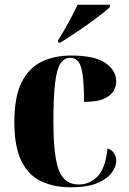

<svg xmlns="http://www.w3.org/2000/svg" viewBox="-20 -786 547 816"><path d="M281 10Q209 10 155 -15.5Q101 -41 71 -101.5Q41 -162 41 -267Q41 -375 72 -436.5Q103 -498 157.5 -524Q212 -550 282 -550Q383 -550 428.5 -518Q474 -486 474 -440Q474 -422 464 -402Q454 -382 424.5 -367.5Q395 -353 337 -353Q337 -426 331.5 -466.5Q326 -507 313.5 -523.5Q301 -540 279 -540Q252 -540 236.5 -515.5Q221 -491 214 -432Q207 -373 207 -268Q207 -168 217.5 -110Q228 -52 251.5 -27Q275 -2 315 -2Q361 -2 394.5 -36Q428 -70 437 -155Q454 -150 464 -135.5Q474 -121 474 -103Q474 -78 455 -52Q436 -26 394 -8Q352 10 281 10ZM227 -615Q247 -646 270.5 -689Q294 -732 310 -766H447V-756Q434 -743 408.5 -723.5Q383 -704 352.5 -682Q322 -660 291 -640Q260 -620 237 -605H227Z"/></svg>

Font: Noto Serif Display SemiCondensed ExtraBold
Style: Regular
Weight: 800
Width: 4
Designer: Monotype Design Team
Foundry: Monotype Imaging Inc.
Version: Version 2.009